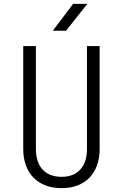

<svg xmlns="http://www.w3.org/2000/svg" viewBox="-20 -970 640 1000"><path d="M255 -810H324L435 -950H361ZM301 10C425 10 499 -69 499 -194V-730H433V-194C433 -104 386 -49 301 -49C214 -49 167 -103 167 -194V-730H101V-194C101 -69 176 10 301 10Z"/></svg>

Font: JetBrains Mono ExtraLight
Style: Regular
Weight: 240
Monospace: yes
Designer: Philipp Nurullin, Konstantin Bulenkov
Foundry: JetBrains
Version: Version 2.305